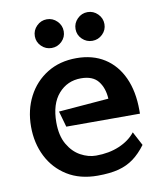

<svg xmlns="http://www.w3.org/2000/svg" viewBox="-87 -847 786 929"><g transform="rotate(-10 306.0 -383.0)"><path d="M477 -706Q477 -677 456 -656.5Q435 -636 406 -636Q377 -636 356 -656.5Q335 -677 335 -706Q335 -735 356 -756Q377 -777 406 -777Q435 -777 456 -756Q477 -735 477 -706ZM277 -706Q277 -677 256 -656.5Q235 -636 206 -636Q177 -636 156 -656.5Q135 -677 135 -706Q135 -735 156 -756Q177 -777 206 -777Q235 -777 256 -756Q277 -735 277 -706ZM557 -98Q528 -59 495.5 -35Q463 -11 421 0Q379 11 318 11Q231 11 169 -27.5Q107 -66 74 -131.5Q41 -197 41 -278Q41 -360 75 -425.5Q109 -491 170.5 -529Q232 -567 314 -567Q394 -567 451.5 -530.5Q509 -494 540 -426.5Q571 -359 571 -266V-249H209L187 -327L433 -347Q430 -400 403.5 -433.5Q377 -467 319 -467Q252 -467 208.5 -417.5Q165 -368 165 -277Q165 -212 189.5 -169.5Q214 -127 251.5 -106.5Q289 -86 327 -86Q391 -86 441.5 -107.5Q492 -129 521 -166Z"/></g></svg>

Font: RocknRoll One
Style: Regular
Weight: 400
Designer: Fontworks Inc.
Foundry: Fontworks Inc.
Version: Version 1.100